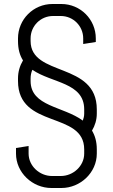

<svg xmlns="http://www.w3.org/2000/svg" viewBox="-20 -730 564 960"><path d="M70 -525C70 -484 79 -453 95 -428C79 -401 70 -371 70 -338V-325C70 -84 401 -176 401 17V38C401 100 346 150 284 150H240C178 150 123 100 123 38V0L60 10V38C60 133 142 210 237 210H287C382 210 464 133 464 38V17C464 -22 455 -52 440 -77C455 -102 464 -131 464 -162V-183C464 -423 133 -344 133 -525V-538C133 -600 183 -650 245 -650H284C346 -650 396 -600 396 -538V-510L459 -520V-538C459 -633 382 -710 287 -710H242C147 -710 70 -633 70 -538ZM401 -162C401 -149 398 -138 394 -127C297 -199 133 -197 133 -325V-338C133 -353 136 -368 142 -381C239 -314 401 -318 401 -183Z"/></svg>

Font: Abel
Style: Regular
Weight: 400
Designer: Matthew Desmond
Foundry: Matthew Desmond
Version: Version 1.002